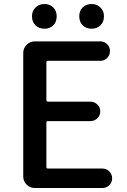

<svg xmlns="http://www.w3.org/2000/svg" viewBox="-20 -944 640 964"><path d="M154.3 0Q130.9 0 113.8 -17.1Q96.7 -34.2 96.7 -57.6V-678.7Q96.7 -702.1 113.8 -719.2Q130.9 -736.3 154.3 -736.3H483.4Q503.9 -736.3 518.1 -722.2Q532.2 -708 532.2 -687.5Q532.2 -667 518.1 -652.8Q503.9 -638.7 483.4 -638.7H220.7Q212.9 -638.7 212.9 -631.8V-441.4Q212.9 -433.6 220.7 -433.6H433.6Q454.1 -433.6 468.8 -419.4Q483.4 -405.3 483.4 -384.8Q483.4 -364.3 468.8 -350.1Q454.1 -335.9 433.6 -335.9H220.7Q212.9 -335.9 212.9 -329.1V-105.5Q212.9 -97.7 220.7 -97.7H494.1Q514.6 -97.7 528.8 -83.5Q543 -69.3 543 -48.8Q543 -28.3 528.8 -14.2Q514.6 0 494.1 0ZM140.6 -862.3Q140.6 -888.7 158.2 -906.2Q175.8 -923.8 203.1 -923.8Q230.5 -923.8 247.6 -906.2Q264.6 -888.7 264.6 -862.3Q264.6 -834 247.6 -816.9Q230.5 -799.8 203.1 -799.8Q175.8 -799.8 158.2 -816.9Q140.6 -834 140.6 -862.3ZM440.4 -799.8Q412.1 -799.8 395 -816.9Q377.9 -834 377.9 -862.3Q377.9 -889.6 395 -906.7Q412.1 -923.8 440.4 -923.8Q466.8 -923.8 484.4 -906.2Q502 -888.7 502 -862.3Q502 -834 484.4 -816.9Q466.8 -799.8 440.4 -799.8Z"/></svg>

Font: Gen Jyuu Gothic P Medium
Style: Regular
Weight: 500
Designer: [Source Han Sans]
Ryoko NISHIZUKA  (kana & ideographs); Paul D. Hunt (Latin, Greek & Cyrillic); Wenlong ZHANG  (bopomofo
Version: Version 1.002.20150607